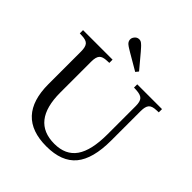

<svg xmlns="http://www.w3.org/2000/svg" viewBox="-244 -1085 1260 1260"><g transform="rotate(45 386.5 -454.5)"><path d="M389 10Q110 10 110 -289V-592Q110 -634 95 -651Q80 -668 41 -669L20 -670V-700H294V-670L273 -669Q234 -668 219 -651Q204 -634 204 -592V-305Q204 -39 414 -39Q518 -39 567.5 -110Q617 -181 617 -331V-592Q617 -634 601.5 -650.5Q586 -667 544 -669L523 -670V-700H753V-670L732 -669Q693 -668 678 -651Q663 -634 663 -592V-318Q663 -149 597 -69.5Q531 10 389 10ZM456 -748 343 -814Q330 -822 319 -828.5Q308 -835 297 -844Q283 -856 281.5 -872.5Q280 -889 292 -903Q303 -917 320 -918.5Q337 -920 350 -908Q361 -899 369.5 -889Q378 -879 388 -868L472 -768Z"/></g></svg>

Font: Hedvig Letters Serif 24pt 24pt
Style: Regular
Weight: 400
Version: Version 1.000